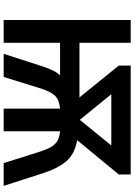

<svg xmlns="http://www.w3.org/2000/svg" viewBox="142 -896 754 1079"><g transform="rotate(90 519.5 -357.0)"><path d="M961 -714V-647L768 -413Q845 -400 885.5 -353.5Q926 -307 954 -221L1025 0H897L834 -200Q821 -241 807 -265.5Q793 -290 772.5 -302Q752 -314 718 -317V0H591V-317Q539 -312 516 -286Q493 -260 475 -200L413 0H283L355 -223Q365 -253 377 -277.5Q389 -302 404 -317H221V0H93V-714H221V-426H528L349 -647V-714ZM798 -605H510L654 -428Z"/></g></svg>

Font: Noto Sans SemiBold
Style: Regular
Weight: 600
Designer: Monotype Design Team
Foundry: Monotype Imaging Inc.
Version: Version 2.007